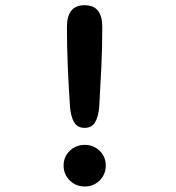

<svg xmlns="http://www.w3.org/2000/svg" viewBox="-20 -686 659 717"><path d="M296.5 10.5Q263.5 10.5 240.5 -12.2Q217.5 -35 217.5 -68Q217.5 -100.5 240.5 -122.8Q263.5 -145 296.5 -145Q329.5 -145 352.2 -122.8Q375 -100.5 375 -68Q375 -35 352.2 -12.2Q329.5 10.5 296.5 10.5ZM296 -208.5Q270 -208.5 257.5 -228.2Q245 -248 241.5 -286Q236.5 -361 233.2 -434.8Q230 -508.5 230 -585.5Q230 -625 246 -645.8Q262 -666.5 296 -666.5Q330 -666.5 346 -645.8Q362 -625 362 -585.5Q362 -510.5 358.5 -435.8Q355 -361 350.5 -286Q347 -248 334.5 -228.2Q322 -208.5 296 -208.5Z"/></svg>

Font: Sono ExtraLight Monospace SemiBold
Style: Regular
Weight: 600
Version: Version 2.112